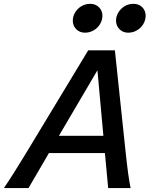

<svg xmlns="http://www.w3.org/2000/svg" viewBox="-29 -958 762 978"><path d="M505.4 -178.2H220.2L116.2 0H-9.3Q34.7 -64 99.1 -170.4L420.4 -701.7H556.2L612.3 -170.4Q624.5 -56.6 636.2 0H522ZM271 -266.1H497.6L467.3 -600.1ZM624 -791.5Q597.2 -791.5 579.6 -809.3Q562 -827.1 562 -853Q562 -874.5 573.7 -894.3Q585.4 -914.1 605.7 -926.3Q626 -938.5 650.9 -938.5Q678.2 -938.5 695.6 -921.1Q712.9 -903.8 712.9 -877.9Q712.9 -855.5 700.9 -835.4Q689 -815.4 668.5 -803.5Q647.9 -791.5 624 -791.5ZM403.8 -791.5Q377 -791.5 359.4 -809.1Q341.8 -826.7 341.8 -853Q341.8 -874.5 353.5 -894.3Q365.2 -914.1 385.5 -926.3Q405.8 -938.5 430.7 -938.5Q457.5 -938.5 475.1 -921.1Q492.7 -903.8 492.7 -877.9Q492.7 -855.5 480.7 -835.4Q468.8 -815.4 448.2 -803.5Q427.7 -791.5 403.8 -791.5Z"/></svg>

Font: Lesson One Medium
Style: Italic
Weight: 500
Italic angle: -14°
Designer: But Ko, Victor Gaultney, Annie Olsen, Julie Remington, Don Collingsworth, Eric Hays, Becca Hirsbrunner
Version: Version 1.100